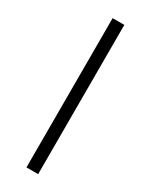

<svg xmlns="http://www.w3.org/2000/svg" viewBox="-189 -752 621 792"><g transform="rotate(30 122.0 -355.5)"><path d="M149.9 0H94.2V-710.9H149.9Z"/></g></svg>

Font: MAUL Condensed Light
Style: Light
Weight: 300
Designer: MAUL
Version: Version 2.137; 2017; ttfautohint (v1.8.3)